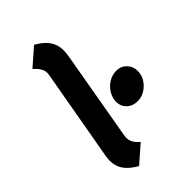

<svg xmlns="http://www.w3.org/2000/svg" viewBox="-232 -826 914 914"><g transform="rotate(-45 225.0 -369.0)"><path d="M53 -105Q53 -115 57 -141L137 -593Q139 -605 139 -609Q139 -627 130 -642Q121 -657 102 -674L189 -750Q231 -726 250.5 -698Q270 -670 270 -632Q270 -617 267 -597L188 -145Q186 -133 186 -128Q186 -109 194.5 -94Q203 -79 221 -64L134 12Q92 -12 72.5 -40Q53 -68 53 -105ZM273 -282Q273 -308 288 -332.5Q303 -357 327 -371.5Q351 -386 378 -386Q409 -386 429.5 -365Q450 -344 450 -313Q450 -273 419 -242Q388 -211 348 -211Q315 -211 294 -231Q273 -251 273 -282Z"/></g></svg>

Font: KoHo
Style: Bold Italic
Weight: 700
Italic angle: -10°
Version: Version 1.000; ttfautohint (v1.6)